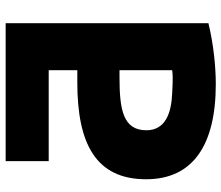

<svg xmlns="http://www.w3.org/2000/svg" viewBox="-72 -682 782 678"><g transform="rotate(-90 319.0 -343.0)"><path d="M410 -312H386C272 -312 198 -300 198 -217C198 -151 257 -129 328 -126C385 -123 393 -124 410 -126ZM367 -461H410V-562H89V-714H576V2C498 21 418 28 361 28C144 28 25 -54 25 -218C25 -396 151 -461 367 -461Z"/></g></svg>

Font: Repo ExtraBold
Style: Bold
Weight: 700
Designer: Stefan Peev
Foundry: Context Ltd
Version: Version 1.502